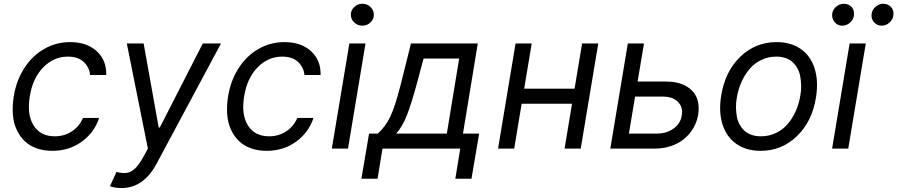

<svg xmlns="http://www.w3.org/2000/svg" viewBox="-20 -771 4655 996"><path d="M251.4 11.4Q206 11.4 168.9 -2.1Q131.7 -15.6 106.5 -40.5Q81.3 -65.3 65.5 -100.3Q49.7 -135.3 46.7 -177.9Q43.7 -220.5 51.1 -269.9Q64.3 -352.3 105.3 -416.5Q146.3 -480.8 208.5 -516.7Q270.6 -552.6 343.8 -552.6Q429.7 -552.6 481.4 -505.7Q533 -458.8 531.2 -382.1H447.4Q443.5 -422.6 414.1 -449.9Q384.6 -477.3 332.4 -477.3Q258.5 -477.3 204 -421.2Q149.5 -365.1 134.9 -272.7Q118.6 -177.9 153.9 -120.9Q189.3 -63.9 264.2 -63.9Q313.2 -63.9 352.1 -89.1Q391 -114.3 410.5 -159.1H494.3Q469.8 -84.2 404.5 -36.4Q339.1 11.4 251.4 11.4Z M610.1 204.5Q590.6 204.5 573.9 201.3Q557.2 198.2 550.4 194.6L584.5 120.7Q613.3 128.9 636.4 125.9Q659.4 122.9 680.4 103.2Q701.3 83.5 723.7 42.6L747.2 0L637.8 -545.5H725.1L803.3 -109.4H808.9L1032 -545.5H1126.4L791.9 78.8Q724.4 204.5 610.1 204.5Z M1363.3 11.4Q1317.8 11.4 1280.7 -2.1Q1243.6 -15.6 1218.4 -40.5Q1193.2 -65.3 1177.4 -100.3Q1161.6 -135.3 1158.6 -177.9Q1155.5 -220.5 1163 -269.9Q1176.1 -352.3 1217.2 -416.5Q1258.2 -480.8 1320.3 -516.7Q1382.5 -552.6 1455.6 -552.6Q1541.5 -552.6 1593.2 -505.7Q1644.9 -458.8 1643.1 -382.1H1559.3Q1555.4 -422.6 1525.9 -449.9Q1496.4 -477.3 1444.2 -477.3Q1370.4 -477.3 1315.9 -421.2Q1261.4 -365.1 1246.8 -272.7Q1230.5 -177.9 1265.8 -120.9Q1301.1 -63.9 1376.1 -63.9Q1425.1 -63.9 1464 -89.1Q1502.8 -114.3 1522.4 -159.1H1606.2Q1581.7 -84.2 1516.3 -36.4Q1451 11.4 1363.3 11.4Z M1701.3 0 1792.3 -545.5H1876.1L1785.2 0ZM1901.8 -654.5Q1884.2 -637.8 1859.7 -637.8Q1835.2 -637.8 1817.6 -654.5Q1800.1 -671.2 1800.1 -694.6Q1800.1 -718 1817.6 -734.7Q1835.2 -751.4 1859.7 -751.4Q1884.2 -751.4 1901.8 -734.7Q1919.4 -718 1919.4 -694.6Q1919.4 -671.2 1901.8 -654.5Z M1854.8 156.2 1894.5 -78.1H1940Q1979.8 -114 2004.6 -166Q2029.5 -218 2057.9 -329.5L2111.9 -545.5H2458.5L2381.7 -78.1H2465.6L2425.8 156.2H2342L2367.5 0H1964.1L1938.6 156.2ZM2035.2 -78.1H2297.9L2361.9 -467.3H2177.2L2140.3 -329.5Q2113.6 -231.5 2090.4 -172.2Q2067.1 -112.9 2035.2 -78.1Z M2738.3 -545.5 2699.2 -311.1H2960.6L2999.6 -545.5H3083.5L2992.5 0H2908.7L2947.4 -233H2686.1L2647.4 0H2563.6L2654.5 -545.5Z M3287.6 -348H3432.9Q3495.4 -348 3536.6 -325.6Q3577.8 -303.3 3593.8 -264.9Q3609.7 -226.6 3601.9 -176.1Q3595.5 -139.2 3577.1 -107.2Q3558.6 -75.3 3530 -51.3Q3501.4 -27.3 3461.5 -13.7Q3421.5 0 3374.6 0H3146L3236.9 -545.5H3320.7ZM3274.5 -269.9 3242.5 -78.1H3387.4Q3437.9 -78.1 3474.1 -104.2Q3510.3 -130.3 3516.7 -171.9Q3524.1 -215.2 3496.8 -242.5Q3469.5 -269.9 3420.1 -269.9Z M3925.8 11.4Q3851.2 11.4 3800.1 -24.3Q3748.9 -60 3728.2 -125.2Q3707.4 -190.3 3721.2 -275.6Q3741.5 -400.9 3820.3 -476.7Q3899.1 -552.6 4008.2 -552.6Q4082.7 -552.6 4134.1 -516.9Q4185.4 -481.2 4206 -415.5Q4226.6 -349.8 4212.7 -264.2Q4192.5 -139.9 4113.6 -64.3Q4034.8 11.4 3925.8 11.4ZM3927.2 -63.9Q3969.1 -63.9 4005 -81Q4040.8 -98 4066.1 -127.7Q4091.3 -157.3 4108.1 -195Q4125 -232.6 4131.7 -275.6Q4136.7 -302.2 4136 -327.4Q4135.3 -352.6 4131.2 -375.2Q4127.1 -397.7 4116.7 -416.4Q4106.2 -435 4091.4 -448.7Q4076.7 -462.4 4055 -469.8Q4033.4 -477.3 4006.7 -477.3Q3964.8 -477.3 3929 -459.9Q3893.1 -442.5 3867.9 -412.6Q3842.7 -382.8 3826 -345Q3809.3 -307.2 3802.2 -264.2Q3797.2 -237.6 3797.9 -212.4Q3798.7 -187.1 3802.7 -165Q3806.8 -142.8 3817.3 -124.1Q3827.8 -105.5 3842.5 -92.2Q3857.2 -78.8 3878.9 -71.4Q3900.6 -63.9 3927.2 -63.9Z M4296.5 0 4387.4 -545.5H4471.2L4380.3 0ZM4552.9 -637.8Q4529.1 -637.8 4513.3 -656.4Q4497.5 -675.1 4501.8 -700.3Q4505.3 -722.3 4523.1 -736.9Q4540.8 -751.4 4561.4 -751.4Q4588.1 -751.4 4603.2 -733.5Q4618.3 -715.6 4614 -688.9Q4610.8 -668 4593.2 -652.9Q4575.6 -637.8 4552.9 -637.8ZM4348.4 -637.8Q4324.9 -637.8 4309.3 -656.8Q4293.7 -675.8 4297.2 -700.3Q4300.4 -721.9 4318.2 -736.7Q4335.9 -751.4 4356.9 -751.4Q4383.5 -751.4 4398.6 -733.5Q4413.7 -715.6 4409.4 -688.9Q4406.2 -668 4388.7 -652.9Q4371.1 -637.8 4348.4 -637.8Z"/></svg>

Font: Karasuma Gothic
Style: Italic
Weight: 400
Italic angle: -9.39999°
Designer: Rasmus Andersson / Ryoko Nishizuka
Foundry: Genbu
Version: Version 1.00